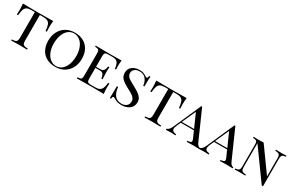

<svg xmlns="http://www.w3.org/2000/svg" viewBox="146 -1846 4665 3083"><g transform="rotate(30 2478.0 -304.0)"><path d="M590 -490Q590 -438 593 -408H570Q564 -478 551 -515Q538 -552 509 -568.5Q480 -585 426 -585H362V-116Q362 -74 370 -55Q378 -36 398 -29Q418 -22 463 -20V0Q411 -3 316 -3Q216 -3 168 0V-20Q213 -22 233 -29Q253 -36 261 -55Q269 -74 269 -116V-585H205Q151 -585 122 -568.5Q93 -552 80 -515Q67 -478 61 -408H38Q41 -440 41 -490Q41 -542 34 -608Q117 -605 316 -605Q514 -605 597 -608Q590 -542 590 -490Z M1299 -310Q1299 -214 1259.5 -140.5Q1220 -67 1150 -26.5Q1080 14 991 14Q899 14 829.5 -22.5Q760 -59 722 -129.5Q684 -200 684 -298Q684 -394 723.5 -467.5Q763 -541 833 -581.5Q903 -622 992 -622Q1084 -622 1153.5 -585.5Q1223 -549 1261 -478.5Q1299 -408 1299 -310ZM784 -302Q784 -213 812 -145Q840 -77 888 -40.5Q936 -4 995 -4Q1056 -4 1102.5 -42.5Q1149 -81 1174 -149.5Q1199 -218 1199 -306Q1199 -395 1171 -463Q1143 -531 1095 -567.5Q1047 -604 988 -604Q927 -604 880.5 -565.5Q834 -527 809 -458.5Q784 -390 784 -302Z M1884 0Q1819 -3 1665 -3Q1480 -3 1385 0V-20Q1421 -22 1437.5 -28Q1454 -34 1460 -51Q1466 -68 1466 -106V-502Q1466 -540 1460 -557Q1454 -574 1437.5 -580Q1421 -586 1385 -588V-608Q1480 -605 1665 -605Q1805 -605 1864 -608Q1857 -548 1857 -500Q1857 -461 1860 -438H1837Q1830 -520 1802.5 -552.5Q1775 -585 1713 -585H1640Q1604 -585 1587.5 -579.5Q1571 -574 1565 -557Q1559 -540 1559 -502V-316H1642Q1674 -316 1691 -332.5Q1708 -349 1714 -368.5Q1720 -388 1725 -418H1748Q1745 -384 1745 -344V-306Q1745 -267 1751 -194H1728Q1722 -242 1705 -269Q1688 -296 1642 -296H1559V-106Q1559 -68 1565 -51Q1571 -34 1587.5 -28.5Q1604 -23 1640 -23H1713Q1763 -23 1792 -39Q1821 -55 1836 -90.5Q1851 -126 1857 -190H1880Q1877 -163 1877 -118Q1877 -66 1884 0Z M2316 -585Q2338 -571 2350 -571Q2359 -571 2364 -581.5Q2369 -592 2372 -615H2395Q2390 -563 2390 -431H2367Q2361 -503 2320.5 -553Q2280 -603 2203 -603Q2150 -603 2115.5 -575Q2081 -547 2081 -504Q2081 -473 2096.5 -450Q2112 -427 2136.5 -410.5Q2161 -394 2206 -370L2239 -352Q2301 -319 2338.5 -293Q2376 -267 2399 -233.5Q2422 -200 2422 -156Q2422 -75 2363.5 -30.5Q2305 14 2217 14Q2169 14 2138.5 4Q2108 -6 2080 -23Q2058 -37 2046 -37Q2037 -37 2032 -26.5Q2027 -16 2024 7H2001Q2005 -42 2005 -213H2028Q2035 -120 2078 -63Q2121 -6 2210 -6Q2260 -6 2296.5 -34.5Q2333 -63 2333 -119Q2333 -152 2314 -177.5Q2295 -203 2263 -223Q2231 -243 2174 -273Q2092 -315 2049 -357Q2006 -399 2006 -466Q2006 -540 2060.5 -581Q2115 -622 2194 -622Q2238 -622 2263.5 -612.5Q2289 -603 2316 -585Z M3063 -490Q3063 -438 3066 -408H3043Q3037 -478 3024 -515Q3011 -552 2982 -568.5Q2953 -585 2899 -585H2835V-116Q2835 -74 2843 -55Q2851 -36 2871 -29Q2891 -22 2936 -20V0Q2884 -3 2789 -3Q2689 -3 2641 0V-20Q2686 -22 2706 -29Q2726 -36 2734 -55Q2742 -74 2742 -116V-585H2678Q2624 -585 2595 -568.5Q2566 -552 2553 -515Q2540 -478 2534 -408H2511Q2514 -440 2514 -490Q2514 -542 2507 -608Q2590 -605 2789 -605Q2987 -605 3070 -608Q3063 -542 3063 -490Z M3658 -20V0Q3618 -3 3551 -3Q3465 -3 3423 0V-20Q3460 -22 3477.5 -30Q3495 -38 3495 -57Q3495 -73 3481 -104L3430 -218H3187L3153 -143Q3136 -104 3136 -79Q3136 -53 3154.5 -38.5Q3173 -24 3214 -20V0Q3184 -3 3123 -3Q3062 -3 3036 0V-20Q3063 -27 3082 -50.5Q3101 -74 3118 -113L3339 -613H3355L3589 -84Q3616 -22 3658 -20ZM3422 -238 3309 -492 3195 -238Z M4274 -20V0Q4234 -3 4167 -3Q4081 -3 4039 0V-20Q4076 -22 4093.5 -30Q4111 -38 4111 -57Q4111 -73 4097 -104L4046 -218H3803L3769 -143Q3752 -104 3752 -79Q3752 -53 3770.5 -38.5Q3789 -24 3830 -20V0Q3800 -3 3739 -3Q3678 -3 3652 0V-20Q3679 -27 3698 -50.5Q3717 -74 3734 -113L3955 -613H3971L4205 -84Q4232 -22 4274 -20ZM4038 -238 3925 -492 3811 -238Z M4921 -588Q4886 -586 4869 -577.5Q4852 -569 4846 -549.5Q4840 -530 4840 -492V5H4817L4417 -549V-116Q4417 -77 4423.5 -58Q4430 -39 4449 -30.5Q4468 -22 4508 -20V0Q4472 -3 4406 -3Q4346 -3 4313 0V-20Q4348 -22 4365 -30.5Q4382 -39 4388 -58.5Q4394 -78 4394 -116V-502Q4394 -540 4388 -557Q4382 -574 4365.5 -580Q4349 -586 4313 -588V-608Q4346 -605 4406 -605Q4460 -605 4498 -608L4817 -164V-492Q4817 -531 4810.5 -550Q4804 -569 4785 -577.5Q4766 -586 4726 -588V-608Q4762 -605 4828 -605Q4888 -605 4921 -608Z"/></g></svg>

Font: Playfair Display SC
Style: Regular
Weight: 400
Designer: Claus Eggers Sørensen
Foundry: Claus Eggers Sørensen
Version: Version 1.200; ttfautohint (v1.6)